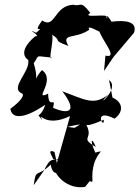

<svg xmlns="http://www.w3.org/2000/svg" viewBox="-20 -512 591 814"><path d="M461 -270 548 -373C564 -420 514 -428 453 -420C420 -473 442 -416 431 -439C445 -457 322 -432 363 -457C320 -514 323 -482 291 -492C208 -488 215 -388 159 -425C109 -359 179 -412 133 -373C79 -398 161 -357 129 -358C35 -278 115 -251 100 -257C108 -208 23 -142 70 -117C89 -113 69 -83 24 -51C29 -11 75 -2 172 -68C147 3 129 -45 160 -1C139 -52 162 36 277 -20L221 179L211 132C172 116 211 163 204 162C326 185 343 198 342 158C317 203 266 145 269 135C207 195 205 130 167 210L123 273C133 198 134 244 195 186C207 254 252 204 205 190C219 252 284 291 341 280C376 235 354 266 372 257C363 132 445 120 384 135C359 80 369 67 386 111C310 66 387 84 339 4L296 30L266 26C390 -4 305 43 420 -4C423 42 369 -57 466 -9C509 -41 497 -82 457 -98L442 -174H440C497 -138 370 -41 439 -111C378 -63 342 -89 244 -125C311 -39 272 -25 205 -55C218 -109 186 -43 184 -115C117 -82 220 -170 158 -215C106 -157 152 -151 123 -244C150 -282 124 -274 200 -268C182 -248 209 -339 201 -365C248 -334 196 -345 270 -317C238 -374 297 -344 359 -386C345 -409 385 -385 448 -356C432 -393 488 -381 398 -390C406 -346 487 -263 427 -276L421 -211Z"/></svg>

Font: Charger Distortion
Style: 2It
Weight: 400
Designer: Jasper
Foundry: Cannot Into Space Fonts
Version: Version 0.98